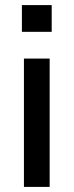

<svg xmlns="http://www.w3.org/2000/svg" viewBox="-20 -734 289 754"><path d="M74 0V-504H175V0ZM66 -609V-714H183V-609Z"/></svg>

Font: Mulish ExtraLight SemiBold
Style: Regular
Weight: 600
Version: Version 3.603